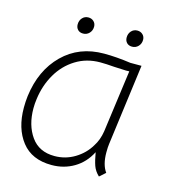

<svg xmlns="http://www.w3.org/2000/svg" viewBox="-99 -721 747 814"><g transform="rotate(15 275.0 -313.5)"><path d="M24 -196Q24 -222 27 -247Q42 -364 113.5 -434.5Q185 -505 294 -505Q348 -505 411 -496H460L413 -140Q411 -127 411 -103Q411 -49 433 -19L407 4Q388 -14 380.5 -35.5Q373 -57 367 -92Q342 -43 298 -17Q254 9 200 9Q113 9 68.5 -48Q24 -105 24 -196ZM354 -119Q373 -148 379 -187L416 -460Q405 -459 382.5 -460.5Q360 -462 349 -462Q314 -465 288 -465Q228 -465 180.5 -435.5Q133 -406 104 -356Q75 -306 67 -245Q64 -224 64 -204Q64 -130 99 -80.5Q134 -31 202 -31Q250 -31 290.5 -55.5Q331 -80 354 -119ZM153 -596Q153 -613 163.5 -624.5Q174 -636 190 -636Q204 -636 213.5 -627Q223 -618 223 -604Q223 -587 212 -575.5Q201 -564 185 -564Q170 -564 161.5 -573Q153 -582 153 -596ZM368 -596Q368 -613 378.5 -624.5Q389 -636 405 -636Q419 -636 428.5 -627Q438 -618 438 -604Q438 -587 427 -575.5Q416 -564 400 -564Q385 -564 376.5 -573Q368 -582 368 -596Z"/></g></svg>

Font: Bellota Text Light
Style: Italic
Weight: 300
Italic angle: -7.5°
Designer: Kemie Guaida
Foundry: Kemie Guaida
Version: Version 4.001